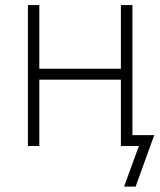

<svg xmlns="http://www.w3.org/2000/svg" viewBox="-20 -562 617 739"><path d="M459.5 -297.4V-255.4H119.1V-297.4ZM131.3 -542.5V0H87.4V-542.5ZM489.7 -542.5V0H445.3V-542.5ZM457.5 156.2 514.6 0H462.9V-42H573.7L502 156.2Z"/></svg>

Font: Inter 16pt ExtraLight
Style: Regular
Weight: 250
Version: Version 4.001;git-66647c0bb